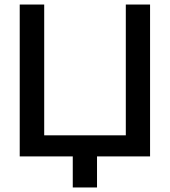

<svg xmlns="http://www.w3.org/2000/svg" viewBox="-20 -690 749 847"><path d="M67 0H301V137H408V0H642V-670H535V-93H175V-670H67Z"/></svg>

Font: LT Wave Text Medium
Style: Regular
Weight: 500
Designer: Daniel Lyons
Version: Version 2.5 (Glyphs App)